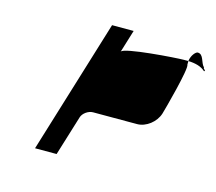

<svg xmlns="http://www.w3.org/2000/svg" viewBox="-81 -810 814 722"><g transform="rotate(15 326.0 -449.0)"><path d="M111 -188H195L243 -344C248 -360 268 -375 287 -375H458C493 -375 529 -403 540 -438C545 -454 592 -627 583 -640V-654H565C537 -654 334 -640 328 -622L355 -710H271ZM583 -654C586 -678 602 -694 609 -694C633 -694 631 -660 646 -646C644 -638 658 -638 650 -632C634 -647 611 -653 583 -654Z"/></g></svg>

Font: bitstorm
Style: extobl
Weight: 400
Version: Version 0.2